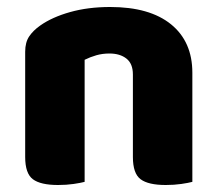

<svg xmlns="http://www.w3.org/2000/svg" viewBox="-20 -521 623 549"><path d="M530 -1Q519 2 498.5 5Q478 8 454 8Q404 8 382 -8.5Q360 -25 360 -72V-308Q360 -339 341.5 -353.5Q323 -368 293 -368Q273 -368 255.5 -363Q238 -358 222 -350V-1Q211 2 190.5 5Q170 8 146 8Q96 8 74 -8.5Q52 -25 52 -72V-373Q52 -400 63.5 -417Q75 -434 95 -448Q129 -472 180.5 -486.5Q232 -501 295 -501Q408 -501 469 -451.5Q530 -402 530 -313Z"/></svg>

Font: Baloo Tammudu 2 ExtraBold
Style: Regular
Weight: 800
Designer: Maithili Shingre, Omkar Shende and Ek Type
Foundry: Ek Type
Version: Version 1.640;hotconv 1.0.111;makeotfexe 2.5.65597; ttfautoh